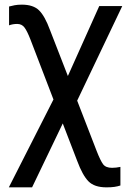

<svg xmlns="http://www.w3.org/2000/svg" viewBox="-20 -566 549 826"><path d="M18 240 210 -138 111 -396Q97 -432 85.5 -447.5Q74 -463 54 -463Q35 -463 19 -457V-538Q30 -541 43 -543.5Q56 -546 74 -546Q123 -546 148 -521.5Q173 -497 195 -437L272 -239L407 -540H506L312 -133L396 84Q412 125 423.5 140.5Q435 156 462 156Q479 156 498 152V232Q486 236 472 238Q458 240 438 240Q386 240 360.5 214Q335 188 312 126L250 -35L118 240Z"/></svg>

Font: Noto Sans Condensed Medium
Style: Regular
Weight: 500
Width: 3
Designer: Monotype Design Team
Foundry: Monotype Imaging Inc.
Version: Version 2.013; ttfautohint (v1.8.4.7-5d5b)